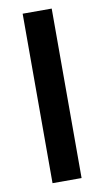

<svg xmlns="http://www.w3.org/2000/svg" viewBox="-82 -740 424 781"><g transform="rotate(-10 130.0 -350.0)"><path d="M70 0V-700H190V0Z"/></g></svg>

Font: Cuprum
Style: Regular
Weight: 400
Designer: Jovanny Lemonad
Foundry: Jovanny Lemonad
Version: Version 3.000